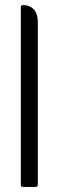

<svg xmlns="http://www.w3.org/2000/svg" viewBox="-20 -587 230 756"><path d="M70 149Q62 149 62 140V-558Q62 -567 70 -567Q97 -567 113 -550Q129 -533 129 -498V140Q129 149 120 149Z"/></svg>

Font: Zain
Style: Italic
Weight: 400
Italic angle: -10°
Designer: Zain,Boutros
Foundry: Mobile Telecommunications Company (Zain), 2024
Version: Version 1.51; ttfautohint (v1.8.4)